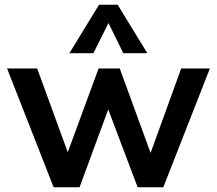

<svg xmlns="http://www.w3.org/2000/svg" viewBox="-20 -796 923 816"><path d="M750 -505H872L674 0H565L440 -331L318 0H208L10 -505H138L268 -149L399 -505H489L620 -146ZM377 -570H275L401 -776H480L606 -570H504L441 -698Z"/></svg>

Font: PRinguin Sans
Style: Bold
Weight: 700
Designer: Vernon Adams
Foundry: Vernon Adams
Version: ""